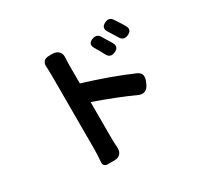

<svg xmlns="http://www.w3.org/2000/svg" viewBox="-168 -1001 1336 1273"><g transform="rotate(-30 500.0 -364.0)"><path d="M793.9 -646.5Q781.2 -668.9 755.9 -708Q725.6 -752 772.5 -773.4Q808.6 -789.1 828.1 -758.8Q864.3 -705.1 877 -681.6Q898.4 -642.6 857.4 -624Q815.4 -604.5 793.9 -646.5ZM661.1 -593.8Q648.4 -619.1 625 -658.2Q596.7 -701.2 641.6 -719.7Q679.7 -734.4 698.2 -705.1Q701.2 -699.2 718.8 -671.4Q736.3 -643.6 745.1 -627.9Q767.6 -586.9 723.6 -568.4Q680.7 -549.8 661.1 -593.8ZM366.2 50.8H313.5Q297.9 50.8 289.1 41.5Q280.3 32.2 282.2 17.6Q287.1 -39.1 287.1 -85V-649.4Q287.1 -666 285.2 -710.9Q282.2 -736.3 295.4 -751.5Q308.6 -766.6 334 -766.6H362.3Q392.6 -766.6 409.7 -748.5Q426.8 -730.5 423.8 -701.2Q421.9 -668 421.9 -649.4V-505.9Q624 -444.3 781.2 -376Q810.5 -363.3 814.9 -341.8Q819.3 -320.3 804.7 -289.1Q776.4 -215.8 709 -250Q593.8 -302.7 421.9 -363.3V-85Q421.9 -58.6 424.8 -17.6Q427.7 14.6 411.6 32.7Q395.5 50.8 366.2 50.8Z"/></g></svg>

Font: GenSenMaruGothic TW TTF Bold
Style: Regular
Weight: 700
Version: Version 1.301